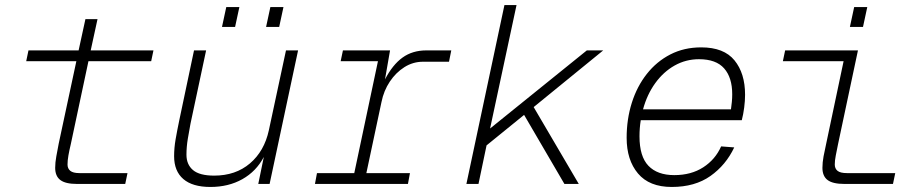

<svg xmlns="http://www.w3.org/2000/svg" viewBox="-20 -730 3640 762"><path d="M285 0Q240 0 219.5 -15.5Q199 -31 199 -64Q199 -85 203.5 -109.5Q208 -134 213 -160L283 -487H84L93 -530H292L319 -654H367L340 -530H589L580 -487H331L261 -158Q255 -133 251.5 -113Q248 -93 248 -77Q248 -61 259 -52Q270 -43 295 -43H486L477 0Z M815 12Q744 12 707.5 -19.5Q671 -51 671 -110Q671 -143 677 -177.5Q683 -212 692 -255L750 -530H798L736 -239Q731 -213 725.5 -180Q720 -147 720 -116Q720 -77 746 -55Q772 -33 830 -33Q915 -33 972 -81.5Q1029 -130 1047 -213L1115 -530H1163L1050 0H1005L1027 -107Q997 -50 942 -19Q887 12 815 12ZM861 -623 878 -702H930L913 -623ZM1036 -623 1053 -702H1105L1088 -623Z M1230 0 1238 -43H1386L1480 -487H1332L1341 -530H1528L1508 -415Q1538 -473 1577.5 -501.5Q1617 -530 1672 -530H1771L1762 -485H1659Q1619 -485 1585 -463.5Q1551 -442 1527 -406Q1503 -370 1494 -325L1434 -43H1607L1599 0Z M1831 0 1982 -710H2030L1925 -220L2309 -530H2374L2098 -305L2277 0H2220L2060 -274L1911 -153L1879 0Z M2646 12Q2557 12 2512 -41.5Q2467 -95 2467 -183Q2467 -257 2487.5 -322Q2508 -387 2547 -436.5Q2586 -486 2640.5 -514Q2695 -542 2763 -542Q2853 -542 2895 -490.5Q2937 -439 2937 -354Q2937 -330 2933.5 -303Q2930 -276 2924 -253H2523Q2518 -222 2518 -189Q2518 -109 2553.5 -72Q2589 -35 2656 -35Q2723 -35 2771 -66Q2819 -97 2842 -149L2894 -145Q2861 -75 2799.5 -31.5Q2738 12 2646 12ZM2754 -495Q2702 -495 2657.5 -470Q2613 -445 2580.5 -400Q2548 -355 2532 -296H2881Q2883 -311 2884.5 -325.5Q2886 -340 2886 -356Q2886 -422 2854 -458.5Q2822 -495 2754 -495Z M3331 0Q3285 0 3264.5 -15.5Q3244 -31 3244 -64Q3244 -85 3248.5 -109.5Q3253 -134 3259 -160L3328 -487H3087L3096 -530H3385L3306 -158Q3301 -133 3297 -113Q3293 -93 3293 -77Q3293 -61 3304 -52Q3315 -43 3341 -43H3533L3524 0ZM3353 -623 3370 -702H3422L3405 -623Z"/></svg>

Font: Geist Mono ExtraLight
Style: Italic
Weight: 200
Italic angle: -12°
Monospace: yes
Designer: Basement.studio, Andrés Briganti, Mateo Zaragoza
Foundry: Basement.studio, Vercel, Andrés Briganti, Guido Ferreyra, Mateo Zaragoza
Version: Version 1.500; ttfautohint (v1.8.4.7-5d5b)